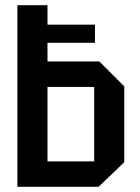

<svg xmlns="http://www.w3.org/2000/svg" viewBox="-20 -720 541 740"><path d="M47 0V-700H163V-625H346V-555H163V-483H363L459 -387V-95L360 0ZM163 -98H343V-385H163Z"/></svg>

Font: Tektur SemiCondensed Medium
Style: Regular
Weight: 500
Width: 4
Designer: Adam Jagosz
Foundry: Adam Jagosz
Version: Version 1.005;gftools[0.9.30]